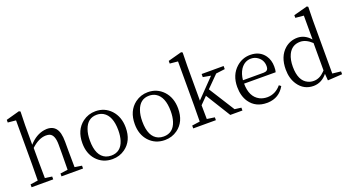

<svg xmlns="http://www.w3.org/2000/svg" viewBox="-58 -1419 3689 2044"><g transform="rotate(-20 1786.5 -397.0)"><path d="M540 -44.9 620.1 -32.2V0H376V-32.2L460.9 -43.9Q462.9 -155.3 462.9 -227.5V-328.1Q462.9 -436.5 410.2 -459Q392.6 -465.8 367.2 -465.8Q286.1 -464.8 201.2 -385.7V-227.5Q201.2 -155.3 203.1 -43.9L282.2 -32.2V0H37.1V-32.2L123 -44.9Q125 -154.3 125 -227.5V-725.6L34.2 -734.4V-764.6L186.5 -806.6L202.1 -797.9L198.2 -643.6V-422.9Q276.4 -510.7 371.1 -525.4Q386.7 -528.3 401.4 -528.3Q502.9 -528.3 528.3 -427.7Q538.1 -387.7 538.1 -332V-227.5Q538.1 -154.3 540 -44.9Z M951.2 13.7Q841.8 13.7 771.5 -63.5Q705.1 -137.7 705.1 -254.9Q705.1 -404.3 805.7 -480.5Q870.1 -528.3 951.2 -528.3Q1054.7 -528.3 1125 -454.1Q1196.3 -377 1196.3 -254.9Q1196.3 -104.5 1093.8 -31.2Q1031.2 13.7 951.2 13.7ZM951.2 -26.4Q1060.5 -26.4 1096.7 -140.6Q1112.3 -190.4 1112.3 -254.9Q1112.3 -418 1024.4 -469.7Q991.2 -488.3 951.2 -488.3Q846.7 -488.3 808.6 -377.9Q790 -326.2 790 -254.9Q790 -79.1 891.6 -37.1Q918.9 -26.4 951.2 -26.4Z M1544.9 13.7Q1435.5 13.7 1365.2 -63.5Q1298.8 -137.7 1298.8 -254.9Q1298.8 -404.3 1399.4 -480.5Q1463.9 -528.3 1544.9 -528.3Q1648.4 -528.3 1718.8 -454.1Q1790 -377 1790 -254.9Q1790 -104.5 1687.5 -31.2Q1625 13.7 1544.9 13.7ZM1544.9 -26.4Q1654.3 -26.4 1690.4 -140.6Q1706.1 -190.4 1706.1 -254.9Q1706.1 -418 1618.2 -469.7Q1585 -488.3 1544.9 -488.3Q1440.4 -488.3 1402.3 -377.9Q1383.8 -326.2 1383.8 -254.9Q1383.8 -79.1 1485.4 -37.1Q1512.7 -26.4 1544.9 -26.4Z M2351.6 -42 2425.8 -32.2V0H2288.1L2114.3 -280.3L2036.1 -201.2Q2036.1 -143.6 2038.1 -44.9L2125 -32.2V0H1868.2V-32.2L1958 -44.9Q1960 -162.1 1960 -227.5V-725.6L1869.1 -734.4V-764.6L2024.4 -806.6L2039.1 -797.9L2036.1 -643.6V-253.9L2238.3 -462.9L2150.4 -478.5V-513.7H2399.4V-478.5L2297.9 -465.8L2167 -334Z M2541 -300.8H2775.4Q2824.2 -300.8 2828.1 -342.8Q2829.1 -348.6 2829.1 -355.5Q2829.1 -422.9 2777.3 -461.9Q2743.2 -488.3 2699.2 -488.3Q2625 -488.3 2579.1 -419.9Q2547.9 -371.1 2541 -300.8ZM2897.5 -261.7 2540 -262.7Q2541 -112.3 2638.7 -61.5Q2677.7 -42 2725.6 -42Q2817.4 -43 2881.8 -120.1L2903.3 -103.5Q2839.8 8.8 2710.9 13.7Q2705.1 13.7 2700.2 13.7Q2573.2 13.7 2506.8 -81.1Q2459 -150.4 2459 -253.9Q2459 -389.6 2547.9 -468.8Q2615.2 -528.3 2704.1 -528.3Q2811.5 -528.3 2867.2 -450.2Q2904.3 -397.5 2904.3 -324.2Q2904.3 -282.2 2897.5 -261.7Z M3382.8 -106.4V-416Q3317.4 -477.5 3252 -477.5Q3157.2 -477.5 3115.2 -389.6Q3088.9 -334 3088.9 -253.9Q3088.9 -92.8 3184.6 -49.8Q3213.9 -36.1 3249 -36.1Q3315.4 -36.1 3371.1 -93.8Q3377 -100.6 3382.8 -106.4ZM3459 -43 3554.7 -32.2V0L3390.6 9.8L3384.8 -66.4Q3320.3 12.7 3229.5 13.7Q3119.1 13.7 3056.6 -78.1Q3007.8 -149.4 3007.8 -252Q3007.8 -398.4 3095.7 -475.6Q3157.2 -528.3 3240.2 -528.3Q3323.2 -527.3 3385.7 -455.1V-725.6L3292 -734.4V-764.6L3448.2 -806.6L3461.9 -797.9L3459 -644.5Z"/></g></svg>

Font: GenYoMin JP Regular
Style: Regular
Weight: 400
Version: Version 1.001;PS 1;hotconv 16.6.51;makeotf.lib2.5.65220 DEVE